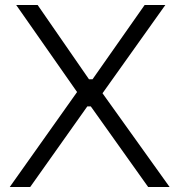

<svg xmlns="http://www.w3.org/2000/svg" viewBox="-20 -750 725 770"><path d="M101.1 0H19L289.1 -380.9L44.9 -730H130.9L336.9 -432.1H351.1L560.1 -730H643.1L391.1 -376L660.2 0H574.2L344.2 -323.2H330.1Z"/></svg>

Font: Sora Light
Style: Regular
Weight: 300
Designer: Jonathan Barnbrook, Julián Moncada
Foundry: Barnbrook Fonts
Version: Version 2.000